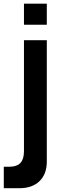

<svg xmlns="http://www.w3.org/2000/svg" viewBox="-30 -752 338 1012"><path d="M72.2 240H-10V127H15.7Q59.7 127 78 106.5Q96.3 86.1 96.3 45.8V-540H216.7V100Q216.7 165.2 178.4 202.6Q140.2 240 72.2 240ZM216.7 -621.8H96.3V-732.5H216.7Z"/></svg>

Font: Manrope Variable Light
Style: Regular
Weight: 200
Designer: Mikhail Sharanda
Foundry: Mikhail Sharanda
Version: Version 4.505